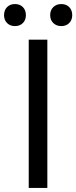

<svg xmlns="http://www.w3.org/2000/svg" viewBox="-41 -929 377 949"><path d="M101 0V-733H193V0ZM33 -800Q9 -800 -6 -815Q-21 -830 -21 -854Q-21 -879 -6 -894Q9 -909 33 -909Q57 -909 72 -894Q87 -879 87 -854Q87 -830 72 -815Q57 -800 33 -800ZM262 -800Q238 -800 222.5 -815Q207 -830 207 -854Q207 -879 222.5 -894Q238 -909 262 -909Q286 -909 301 -894Q316 -879 316 -854Q316 -830 301 -815Q286 -800 262 -800Z"/></svg>

Font: Noto Sans HK
Style: Regular
Weight: 400
Designer: Ryoko NISHIZUKA 西塚涼子 (kana, bopomofo & ideographs); Paul D. Hunt (Latin, Greek & Cyrillic); Sandoll Communications 산돌커뮤니
Foundry: Adobe
Version: Version 2.004-H2;hotconv 1.0.118;makeotfexe 2.5.65603